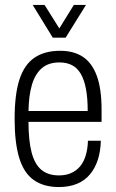

<svg xmlns="http://www.w3.org/2000/svg" viewBox="-20 -743 469 775"><path d="M218 12Q156 12 116 -16.5Q76 -45 57.5 -106Q39 -167 39 -263Q39 -362 58.5 -422Q78 -482 119 -510Q160 -538 223 -538Q277 -538 314 -514Q351 -490 370.5 -437.5Q390 -385 390 -300V-251H95Q95 -176 107.5 -128Q120 -80 147 -57.5Q174 -35 218 -35Q245 -35 266 -44Q287 -53 302 -70Q317 -87 325.5 -114Q334 -141 335 -175H387Q386 -133 375 -98.5Q364 -64 343 -39Q322 -14 290.5 -1Q259 12 218 12ZM95 -295H334Q334 -347 327 -384Q320 -421 306 -445Q292 -469 270.5 -480Q249 -491 220 -491Q175 -491 148 -467Q121 -443 108.5 -399.5Q96 -356 95 -295ZM112 -723H160L234 -605H205L278 -723H327L245 -591H193Z"/></svg>

Font: Archivo Condensed ExtraLight
Style: Regular
Weight: 250
Width: 3
Designer: Hector Gatti
Foundry: Omnibus-Type
Version: Version 2.001